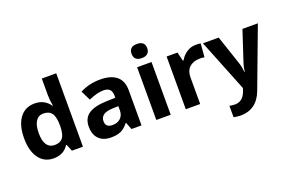

<svg xmlns="http://www.w3.org/2000/svg" viewBox="-119 -1194 2804 1868"><g transform="rotate(-20 1282.5 -260.0)"><path d="M251 9.8Q154.8 9.8 99.9 -64.9Q44.9 -139.6 44.9 -272Q44.9 -406.2 100.8 -481.2Q156.7 -556.2 254.9 -556.2Q357.9 -556.2 412.1 -476.1H417Q405.8 -537.1 405.8 -585V-759.8H555.2V0H440.9L412.1 -70.8H405.8Q355 9.8 251 9.8ZM303.2 -108.9Q360.4 -108.9 387 -142.1Q413.6 -175.3 416 -254.9V-271Q416 -358.9 388.9 -397Q361.8 -435.1 300.8 -435.1Q251 -435.1 223.4 -392.8Q195.8 -350.6 195.8 -270Q195.8 -189.5 223.6 -149.2Q251.5 -108.9 303.2 -108.9Z M1057.6 0 1028.8 -74.2H1024.9Q987.3 -26.9 947.5 -8.5Q907.7 9.8 843.8 9.8Q765.1 9.8 720 -35.2Q674.8 -80.1 674.8 -163.1Q674.8 -250 735.6 -291.3Q796.4 -332.5 918.9 -336.9L1013.7 -339.8V-363.8Q1013.7 -446.8 928.7 -446.8Q863.3 -446.8 774.9 -407.2L725.6 -507.8Q819.8 -557.1 934.6 -557.1Q1044.4 -557.1 1103 -509.3Q1161.6 -461.4 1161.6 -363.8V0ZM1013.7 -252.9 956.1 -251Q891.1 -249 859.4 -227.5Q827.6 -206.1 827.6 -162.1Q827.6 -99.1 899.9 -99.1Q951.7 -99.1 982.7 -128.9Q1013.7 -158.7 1013.7 -208Z M1308.6 -687Q1308.6 -759.8 1389.6 -759.8Q1470.7 -759.8 1470.7 -687Q1470.7 -652.3 1450.4 -633.1Q1430.2 -613.8 1389.6 -613.8Q1308.6 -613.8 1308.6 -687ZM1463.9 0H1314.9V-545.9H1463.9Z M1924.8 -556.2Q1955.1 -556.2 1975.1 -551.8L1963.9 -412.1Q1945.8 -417 1919.9 -417Q1848.6 -417 1808.8 -380.4Q1769 -343.8 1769 -277.8V0H1620.1V-545.9H1732.9L1754.9 -454.1H1762.2Q1787.6 -500 1830.8 -528.1Q1874 -556.2 1924.8 -556.2Z M1996.1 -545.9H2159.2L2262.2 -238.8Q2275.4 -198.7 2280.3 -144H2283.2Q2288.6 -194.3 2304.2 -238.8L2405.3 -545.9H2564.9L2334 69.8Q2302.2 155.3 2243.4 197.8Q2184.6 240.2 2106 240.2Q2067.4 240.2 2030.3 231.9V113.8Q2057.1 120.1 2088.9 120.1Q2128.4 120.1 2158 95.9Q2187.5 71.8 2204.1 22.9L2212.9 -3.9Z"/></g></svg>

Font: Samim FD
Style: Bold-FD
Weight: 700
Foundry: DejaVu fonts team - Redesigned by Saber Rastikerdar
Version: Version 4.0.1